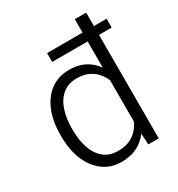

<svg xmlns="http://www.w3.org/2000/svg" viewBox="-180 -866 918 992"><g transform="rotate(-30 279.0 -370.0)"><path d="M203.1 -617.2V-669.9H558.1V-617.2ZM255.9 9.8Q193.4 9.8 147.5 -24.7Q101.6 -59.1 76.4 -119.6Q51.3 -180.2 51.3 -258.8V-269Q51.3 -350.6 76.4 -411.1Q101.6 -471.7 147.7 -504.9Q193.8 -538.1 256.8 -538.1Q319.8 -538.1 363 -510.3Q406.2 -482.4 431.9 -432.6Q457.5 -382.8 466.3 -315.4V-206.1Q458.5 -142.6 433.3 -94Q408.2 -45.4 364.3 -17.8Q320.3 9.8 255.9 9.8ZM269.5 -48.3Q318.4 -48.3 351.1 -67.4Q383.8 -86.4 403.6 -118.4Q423.3 -150.4 432.6 -188V-331.1Q427.2 -356.9 416 -383.3Q404.8 -409.7 386 -431.6Q367.2 -453.6 338.9 -467Q310.5 -480.5 270.5 -480.5Q218.3 -480.5 184.6 -452.4Q150.9 -424.3 135 -376.2Q119.1 -328.1 119.1 -269V-258.8Q119.1 -199.7 135 -152.1Q150.9 -104.5 184.3 -76.4Q217.8 -48.3 269.5 -48.3ZM419.9 0 414.6 -102.5V-750H482.4V0Z"/></g></svg>

Font: Heebo Light
Style: Regular
Weight: 300
Designer: Oded Ezer
Foundry: Ezer Type House
Version: Version 3.100